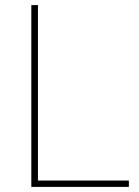

<svg xmlns="http://www.w3.org/2000/svg" viewBox="-20 -734 546 754"><path d="M103 0V-714H129V-25H486V0Z"/></svg>

Font: Noto Sans Devanagari Thin
Style: Regular
Weight: 100
Designer: Jelle Bosma - Monotype Design Team
Foundry: Monotype Imaging Inc.
Version: Version 2.004; ttfautohint (v1.8.4.7-5d5b)